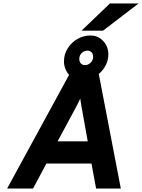

<svg xmlns="http://www.w3.org/2000/svg" viewBox="-20 -1082 816 1103"><path d="M21 1 377 -652Q363.5 -666.5 355.5 -686.8Q347.5 -707 347.5 -729Q347.5 -770.5 369 -804.5Q390.5 -838.5 425 -858.2Q459.5 -878 498.5 -878Q544 -878 573.2 -846Q602.5 -814 602.5 -770Q602.5 -736 587 -706.5Q571.5 -677 547.5 -657L674 1H532L505.5 -142.5H246.5L170 1ZM311 -270H484L450 -460Q448.5 -467.5 446.8 -478Q445 -488.5 443.5 -498.8Q442 -509 441 -516Q438.5 -510 433.5 -499.8Q428.5 -489.5 423.2 -479Q418 -468.5 414.5 -462.5ZM468.5 -708Q486 -708 500.5 -721.5Q515 -735 515 -756.5Q515 -771.5 506.2 -781.2Q497.5 -791 482 -791Q464 -791 449.8 -777.8Q435.5 -764.5 435.5 -743Q435.5 -728 444.2 -718Q453 -708 468.5 -708ZM448.5 -906 611.5 -1062H776L572 -906Z"/></svg>

Font: Overpass ExtraBold
Style: Italic
Weight: 800
Italic angle: -10°
Designer: Delve Withrington, Dave Bailey, Thomas Jockin
Foundry: Delve Fonts LLC
Version: Version 4.000